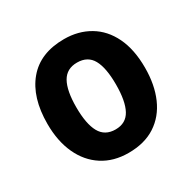

<svg xmlns="http://www.w3.org/2000/svg" viewBox="-131 -688 832 830"><g transform="rotate(-30 285.5 -273.0)"><path d="M529 -274Q529 -189 501 -125Q473 -61 418.5 -25.5Q364 10 284 10Q210 10 155.5 -25Q101 -60 71.5 -124Q42 -188 42 -274Q42 -406 105 -481Q168 -556 287 -556Q358 -556 413 -523.5Q468 -491 498.5 -428Q529 -365 529 -274ZM186 -274Q186 -191 209.5 -148.5Q233 -106 286 -106Q338 -106 361 -148.5Q384 -191 384 -274Q384 -357 361 -398.5Q338 -440 285 -440Q233 -440 209.5 -398.5Q186 -357 186 -274Z"/></g></svg>

Font: Noto Sans SemiCondensed
Style: Bold
Weight: 700
Width: 4
Designer: Monotype Design Team
Foundry: Monotype Imaging Inc.
Version: Version 2.013; ttfautohint (v1.8.4.7-5d5b)